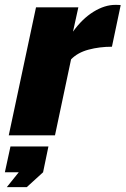

<svg xmlns="http://www.w3.org/2000/svg" viewBox="-52 -556 516 789"><path d="M96 -526H270L248 -426Q286 -479 332 -507.5Q378 -536 422 -536Q440 -536 444 -535L408 -364Q357 -364 312 -352Q267 -340 240 -312L174 0H-16ZM-24 213 25 152H-32L-9 46H147L125 152L58 213Z"/></svg>

Font: Raleway Black
Style: Italic
Weight: 900
Italic angle: -12°
Designer: Matt McInerney, Pablo Impallari, Rodrigo Fuenzalida
Foundry: Matt McInerney, Pablo Impallari, Rodrigo Fuenzalida
Version: Version 4.101;RELEASE